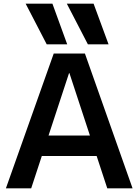

<svg xmlns="http://www.w3.org/2000/svg" viewBox="-20 -1020 750 1040"><path d="M233 -780 119 -1000H264L344 -780ZM456 -780 342 -1000H487L568 -780ZM12 0 271 -730H440L698 0H561L356 -624H354L149 0ZM154 -175V-286H557V-175Z"/></svg>

Font: M PLUS 1 SemiBold
Style: Regular
Weight: 600
Designer: Coji Morishita
Foundry: UNDERFOREST DESIGN
Version: Version 1.001